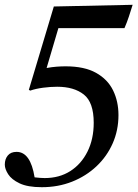

<svg xmlns="http://www.w3.org/2000/svg" viewBox="-36 -640 575 799"><path d="M138 139Q79 139 45.5 123Q12 107 -2 85Q-16 63 -16 45Q-16 22 -3.5 7Q9 -8 33 -8Q91 -8 108 98Q134 101 150 101Q211 101 256.5 72Q302 43 328 -9Q354 -61 354 -129Q354 -214 313 -246.5Q272 -279 202 -279Q174 -279 143.5 -275Q113 -271 90 -263L84 -266L188 -613L516 -620Q509 -597 500.5 -571.5Q492 -546 482 -523H207L158 -357Q180 -361 199.5 -362.5Q219 -364 237 -364Q315 -364 363.5 -337Q412 -310 434.5 -264Q457 -218 457 -161Q457 -98 433 -43.5Q409 11 365.5 52Q322 93 264 116Q206 139 138 139Z"/></svg>

Font: Tiro Gurmukhi
Style: Italic
Weight: 400
Italic angle: -11°
Designer: Gurmukhi: John Hudson & Fiona Ross, assisted by Paul Hanslow. Latin: John Hudson with Paul Hanslow, assisted by Kaja Soj
Foundry: Tiro Typeworks Ltd.
Version: Version 1.52